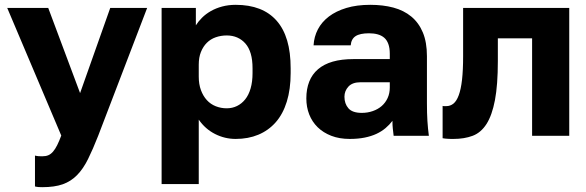

<svg xmlns="http://www.w3.org/2000/svg" viewBox="-20 -563 2430 796"><path d="M155 213Q147 213 140 212.5Q133 212 125 210V82Q133 84 140 84.5Q147 85 155 85Q170 85 180.5 80.5Q191 76 200 65.5Q209 55 217 39Q225 23 234 -1L10 -530H180L312 -177L437 -530H590L387 0Q365 56 345 96.5Q325 137 299.5 163Q274 189 240 201Q206 213 155 213Z M650 200V-530H792V-458Q802 -474 817.5 -489.5Q833 -505 854 -517Q875 -529 901 -536Q927 -543 957 -543Q1013 -543 1055.5 -526.5Q1098 -510 1127 -477Q1156 -444 1170.5 -395Q1185 -346 1185 -280V-260Q1185 -193 1169 -141.5Q1153 -90 1123 -56Q1093 -22 1051 -4.5Q1009 13 957 13Q912 13 871.5 -7.5Q831 -28 804 -67V200ZM920 -114Q943 -114 962.5 -123.5Q982 -133 996.5 -151Q1011 -169 1019 -196.5Q1027 -224 1027 -260V-280Q1027 -315 1019.5 -340.5Q1012 -366 997.5 -382.5Q983 -399 963.5 -407.5Q944 -416 920 -416Q896 -416 874.5 -408.5Q853 -401 837.5 -385.5Q822 -370 813 -347.5Q804 -325 804 -295V-245Q804 -214 813 -189.5Q822 -165 837.5 -148Q853 -131 874.5 -122.5Q896 -114 920 -114Z M1430 13Q1387 13 1353.5 0Q1320 -13 1297 -35.5Q1274 -58 1262 -88.5Q1250 -119 1250 -155Q1250 -194 1262 -224.5Q1274 -255 1298.5 -276Q1323 -297 1359.5 -307.5Q1396 -318 1445 -318H1596V-340Q1596 -364 1590 -380.5Q1584 -397 1573 -406.5Q1562 -416 1546 -420.5Q1530 -425 1510 -425Q1491 -425 1477 -422Q1463 -419 1454 -413Q1445 -407 1440 -397.5Q1435 -388 1434 -375H1280Q1282 -411 1298 -441.5Q1314 -472 1343.5 -494.5Q1373 -517 1416 -530Q1459 -543 1515 -543Q1568 -543 1611 -531.5Q1654 -520 1685 -494.5Q1716 -469 1733 -428.5Q1750 -388 1750 -330V-135Q1750 -93 1752 -61.5Q1754 -30 1758 0H1612Q1610 -17 1608.5 -30Q1607 -43 1607 -62Q1595 -46 1578.5 -32Q1562 -18 1540.5 -8Q1519 2 1491.5 7.5Q1464 13 1430 13ZM1480 -95Q1504 -95 1525.5 -102.5Q1547 -110 1562.5 -123.5Q1578 -137 1587 -156.5Q1596 -176 1596 -200V-222H1475Q1441 -222 1424.5 -204Q1408 -186 1408 -162Q1408 -133 1424.5 -114Q1441 -95 1480 -95Z M1860 13Q1856 13 1850 13Q1844 13 1837.5 12.5Q1831 12 1825 11.5Q1819 11 1815 10V-124Q1817 -123 1821 -123Q1825 -123 1830 -123Q1847 -123 1860 -133.5Q1873 -144 1882 -168.5Q1891 -193 1895.5 -232.5Q1900 -272 1900 -330V-530H2340V0H2186V-404H2044V-310Q2044 -211 2032 -148Q2020 -85 1997 -49Q1974 -13 1939.5 0Q1905 13 1860 13Z"/></svg>

Font: Golos Text VF
Style: Regular
Weight: 400
Designer: A.Korolkova, Vitaly Kuzmin
Foundry: ParaType Ltd
Version: Version 2.003